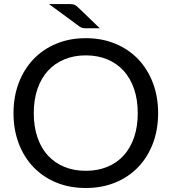

<svg xmlns="http://www.w3.org/2000/svg" viewBox="-20 -911 838 938"><path d="M752.5 -358Q752.5 -277.5 727 -210.2Q701.5 -143 655 -94.5Q608.5 -46 543.2 -19.2Q478 7.5 399 7.5Q320 7.5 255 -19.2Q190 -46 143.5 -94.5Q97 -143 71.5 -210.2Q46 -277.5 46 -358Q46 -438.5 71.5 -505.8Q97 -573 143.5 -621.8Q190 -670.5 255 -697.5Q320 -724.5 399 -724.5Q478 -724.5 543.2 -697.5Q608.5 -670.5 655 -621.8Q701.5 -573 727 -505.8Q752.5 -438.5 752.5 -358ZM653 -358Q653 -424 635 -476.5Q617 -529 584 -565.2Q551 -601.5 504 -621Q457 -640.5 399 -640.5Q341.5 -640.5 294.5 -621Q247.5 -601.5 214.2 -565.2Q181 -529 163 -476.5Q145 -424 145 -358Q145 -292 163 -239.8Q181 -187.5 214.2 -151.2Q247.5 -115 294.5 -95.8Q341.5 -76.5 399 -76.5Q457 -76.5 504 -95.8Q551 -115 584 -151.2Q617 -187.5 635 -239.8Q653 -292 653 -358ZM320 -891Q336 -891 344 -887.8Q352 -884.5 362 -874.5L467.5 -773H398Q387.5 -773 381.5 -774.8Q375.5 -776.5 367 -782.5L219.5 -891Z"/></svg>

Font: Lato TR
Style: Regular
Weight: 400
Designer: Lukasz Dziedzic
Foundry: tyPoland Lukasz Dziedzic
Version: Version 1.104 2013